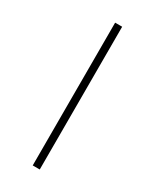

<svg xmlns="http://www.w3.org/2000/svg" viewBox="-145 -572 498 615"><g transform="rotate(30 103.5 -264.0)"><path d="M116 0V-528H90V0Z"/></g></svg>

Font: Noto Sans Malayalam Thin
Style: Regular
Weight: 100
Designer: Jelle Bosma - Monotype Design Team
Foundry: Monotype Imaging Inc.
Version: Version 2.104